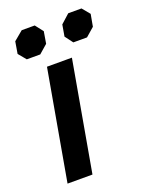

<svg xmlns="http://www.w3.org/2000/svg" viewBox="-131 -750 633 818"><g transform="rotate(-20 185.5 -340.5)"><path d="M119 -498H232L144 0H31ZM20 -592 29 -646 71 -681H130L158 -645L149 -591L110 -557H49ZM233 -593 242 -645 282 -681H342L371 -646L361 -591L322 -557H260Z"/></g></svg>

Font: Chakra Petch SemiBold
Style: Italic
Weight: 600
Italic angle: -10°
Designer: Katatrad Aksorn Co.,Ltd.
Foundry: Cadson Demak Co.,Ltd.
Version: Version 1.000; ttfautohint (v1.6)